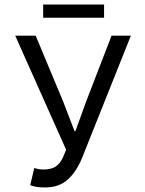

<svg xmlns="http://www.w3.org/2000/svg" viewBox="-20 -813 640 845"><path d="M178 12Q156 12 141 9.5Q126 7 113 2L131 -74Q138 -71 148 -69Q158 -67 173 -67Q204 -67 224 -79.5Q244 -92 257 -120L271 -154L47 -656H137L258 -366L308 -236H312L359 -366L471 -656H556L342 -120Q317 -58 278.5 -23Q240 12 178 12ZM170 -735V-793H438V-735Z"/></svg>

Font: Source Code Variable
Style: Regular
Weight: 400
Monospace: yes
Designer: Paul D. Hunt, Teo Tuominen
Foundry: Adobe Systems Incorporated
Version: Version 1.010;hotconv 1.0.106;makeotfexe 2.5.65593